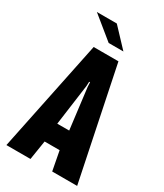

<svg xmlns="http://www.w3.org/2000/svg" viewBox="-194 -850 790 926"><g transform="rotate(30 201.0 -387.0)"><path d="M4 0 132 -620H270L398 0H259L235 -126L256 -107H141L158 -126L138 0ZM163 -198 152 -212H249L233 -198L203 -440L202 -464H197L196 -440ZM185 -673 61 -774H172L267 -673Z"/></g></svg>

Font: Smooch Sans Thin ExtraBold
Style: Regular
Weight: 800
Version: Version 1.010